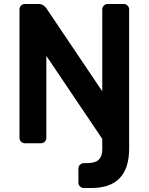

<svg xmlns="http://www.w3.org/2000/svg" viewBox="-20 -720 748 965"><path d="M213 -439V-27Q213 -16 205 -8Q197 0 186 0H105Q94 0 86 -8Q78 -16 78 -27V-673Q78 -684 86 -692Q94 -700 105 -700H175Q198 -700 214 -677L494 -261V-673Q494 -684 502 -692Q510 -700 521 -700H602Q613 -700 621 -692Q629 -684 629 -673V27Q629 225 439 225H401Q390 225 382 217Q374 209 374 198V127Q374 116 382 108Q390 100 401 100H416Q459 100 476.5 82.5Q494 65 494 32V-22Z"/></svg>

Font: Hezaedrus Medium
Style: Regular
Weight: 500
Designer: Hubert & Fischer
Foundry: Hubert & Fischer
Version: Version 1.10;September 3, 2019;FontCreator 11.5.0.2425 64-bi